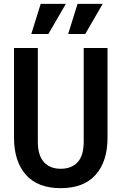

<svg xmlns="http://www.w3.org/2000/svg" viewBox="-20 -970 633 1000"><path d="M296 10Q177 10 115 -59.5Q53 -129 53 -254V-720H177V-232Q177 -161 208.5 -126Q240 -91 296 -91Q353 -91 384.5 -125.5Q416 -160 416 -232V-720H540V-253Q540 -129 478 -59.5Q416 10 296 10ZM232 -793H143L192 -950H323ZM424 -793H335L384 -950H515Z"/></svg>

Font: Instrument Sans SemiCondensed SemiBold
Style: Regular
Weight: 600
Width: 4
Designer: Rodrigo Fuenzalida
Foundry: fragTYPE
Version: Version 1.000;gftools[0.9.28]